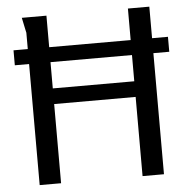

<svg xmlns="http://www.w3.org/2000/svg" viewBox="-52 -779 818 831"><g transform="rotate(-5 357.0 -364.0)"><path d="M534 -344H180V0H87V-662Q87 -663 83.5 -678Q80 -693 77 -709Q74 -725 73 -728H180V-412H534V-728H627V0H534ZM25 -591H696V-526H25Z"/></g></svg>

Font: Rosario Light
Style: Regular
Weight: 300
Designer: Hector Gatti
Foundry: Omnibus Type
Version: Version 1.101; ttfautohint (v1.8.1.43-b0c9)